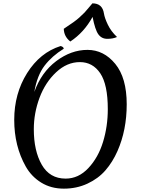

<svg xmlns="http://www.w3.org/2000/svg" viewBox="-20 -1102 842 1147"><path d="M182 -330Q182 -201 229.5 -118Q277 -35 372 -35Q449 -35 508 -98Q567 -161 595.5 -254Q624 -347 624 -450Q624 -597 579 -664Q534 -731 457 -731Q380 -731 315 -670Q250 -609 216 -517.5Q182 -426 182 -330ZM134 -107Q65 -229 65 -386Q65 -543 142 -665.5Q219 -788 342 -827Q359 -823 361 -811Q291 -768 246.5 -710Q202 -652 185 -553Q227 -670 316 -737Q405 -804 502.5 -804Q600 -804 668.5 -720.5Q737 -637 737 -479Q737 -325 682 -200Q653 -134 610 -84.5Q567 -35 502.5 -5Q438 25 361.5 25Q285 25 226.5 -11Q168 -47 134 -107ZM679 -881Q655 -870 621 -870Q587 -870 567.5 -897Q548 -924 533 -1001Q482 -908 400 -854Q362 -884 361 -930Q430 -975 453.5 -997Q477 -1019 485 -1027Q493 -1035 510.5 -1056.5Q528 -1078 532 -1082Q592 -1082 601 -1021Q605 -995 624 -955Q643 -915 679 -881Z"/></svg>

Font: Merienda
Style: Regular
Weight: 400
Designer: Eduardo Rodriguez Tunni
Foundry: Eduardo Rodriguez Tunni
Version: Version 1.001